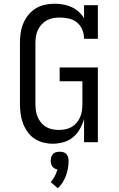

<svg xmlns="http://www.w3.org/2000/svg" viewBox="-20 -763 640 1030"><path d="M263 8Q237 8 211.5 1.5Q186 -5 164.5 -19.5Q143 -34 127.5 -56Q112 -78 103 -102.5Q94 -127 90.5 -153Q87 -179 87 -205V-530Q87 -557 90.5 -583.5Q94 -610 104 -635Q114 -660 131 -681.5Q148 -703 170.5 -717Q193 -731 219 -737Q245 -743 272 -743Q295 -743 318.5 -739Q342 -735 363 -725.5Q384 -716 401.5 -700.5Q419 -685 431 -665V-735H505V-555H431Q431 -580 421.5 -603.5Q412 -627 393 -642.5Q374 -658 349.5 -663.5Q325 -669 300 -669Q282 -669 264 -665.5Q246 -662 230.5 -653.5Q215 -645 202.5 -631Q190 -617 182.5 -600.5Q175 -584 172.5 -566Q170 -548 170 -530V-205Q170 -187 172.5 -169.5Q175 -152 182 -135.5Q189 -119 200.5 -105Q212 -91 227.5 -82Q243 -73 260.5 -69.5Q278 -66 296 -66Q314 -66 331.5 -69.5Q349 -73 364.5 -82Q380 -91 391.5 -105Q403 -119 410 -135Q417 -151 419.5 -169Q422 -187 422 -205V-327H300V-401H505V0H431V-125Q423 -97 408.5 -71Q394 -45 371.5 -26.5Q349 -8 320.5 0Q292 8 263 8ZM290 247 252 214Q265 199 274 182Q283 165 288 146Q280 145 272.5 140.5Q265 136 260.5 129.5Q256 123 254 115Q252 107 252 99Q252 89 255 79.5Q258 70 264.5 63Q271 56 280.5 53.5Q290 51 300 51Q310 51 319.5 53.5Q329 56 335.5 63Q342 70 345 79.5Q348 89 348 99Q348 119 344.5 139.5Q341 160 334 179Q327 198 316 215.5Q305 233 290 247Z"/></svg>

Font: Iosevka HT Extended
Style: Regular
Weight: 400
Width: 7
Monospace: yes
Designer: Belleve Invis
Foundry: Belleve Invis
Version: Version 32.3.0; ttfautohint (v1.8.4)